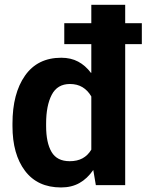

<svg xmlns="http://www.w3.org/2000/svg" viewBox="-20 -782 619 811"><path d="M579.1 -595.7H508.8V0H384.8L374 -64Q348.6 -27.3 315.4 -8.8Q282.2 9.8 237.8 9.8Q138.7 9.8 85.7 -60.3Q32.7 -130.4 32.7 -249.5V-259.8Q32.7 -387.2 85.7 -462.6Q138.7 -538.1 238.8 -538.1Q279.3 -538.1 310.1 -521.7Q340.8 -505.4 364.3 -474.1L365.7 -474.6V-595.7H251.5V-684.1H365.7V-761.7H508.8V-684.1H579.1ZM174.8 -249.5Q174.8 -179.2 197.8 -140.1Q220.7 -101.1 274.4 -101.1Q306.2 -101.1 328.6 -113.3Q351.1 -125.5 365.7 -149.9V-374.5Q351.1 -399.9 328.6 -413.6Q306.2 -427.2 275.4 -427.2Q222.2 -427.2 198.5 -381.6Q174.8 -335.9 174.8 -259.8Z"/></svg>

Font: Roboto Web
Style: Bold
Weight: 700
Designer: Google
Version: Version 1.200310; 2013